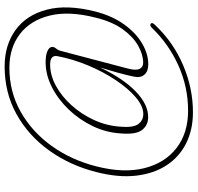

<svg xmlns="http://www.w3.org/2000/svg" viewBox="-32 -686 832 808"><g transform="rotate(-90 384.0 -282.0)"><path d="M517 -74Q488 -74 473.8 -90.2Q459.5 -106.5 465.5 -134Q467.5 -144.5 471 -159.5Q474.5 -174.5 482 -202Q489.5 -229.5 504 -277Q458 -180 403.5 -127.2Q349 -74.5 295.5 -74.5Q260.5 -74.5 240.8 -100.5Q221 -126.5 226.5 -189.5Q230 -251 257.2 -307.8Q284.5 -364.5 327.5 -409.2Q370.5 -454 422.2 -480Q474 -506 526 -506Q556.5 -506 573.5 -498.2Q590.5 -490.5 590.5 -478Q590.5 -469.5 584 -462.2Q577.5 -455 575 -446.5L499.5 -160Q490.5 -125.5 498.2 -110.5Q506 -95.5 523.5 -95.5Q558 -95.5 595.5 -116.5Q633 -137.5 664.8 -181.5Q696.5 -225.5 713.5 -294.5Q742.5 -407 722.5 -488.5Q702.5 -570 644.8 -614.2Q587 -658.5 503 -658.5Q402 -658.5 318 -611.2Q234 -564 174.5 -481.5Q115 -399 88 -293Q58.5 -178 80.2 -91Q102 -4 165 44.8Q228 93.5 322 93.5Q422.5 93.5 513 52.5Q603.5 11.5 670.5 -58.5Q683 -70.5 689.5 -62.5Q694.5 -56.5 682 -44.5Q609.5 32 512.8 73Q416 114 315.5 114Q242.5 114 185.2 85.5Q128 57 92.8 3.5Q57.5 -50 48.8 -125Q40 -200 64 -293Q92 -404 154.8 -491.2Q217.5 -578.5 307.5 -628.5Q397.5 -678.5 508.5 -678.5Q598 -678.5 661.2 -633Q724.5 -587.5 747.2 -501.5Q770 -415.5 739 -294.5Q720.5 -224.5 685 -175.2Q649.5 -126 605.2 -100Q561 -74 517 -74ZM255 -193Q250 -139 265.2 -117Q280.5 -95 308.5 -95Q341 -95 378 -126.2Q415 -157.5 450.2 -210Q485.5 -262.5 512.5 -327Q539.5 -391.5 552 -458Q556 -487 516.5 -487Q471.5 -487 427 -462.8Q382.5 -438.5 345 -397Q307.5 -355.5 283.2 -302.8Q259 -250 255 -193Z"/></g></svg>

Font: Fraunces 72pt S050 Thin
Style: Italic
Weight: 100
Italic angle: -16°
Version: Version 1.000; ttfautohint (v1.8.3)